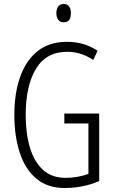

<svg xmlns="http://www.w3.org/2000/svg" viewBox="-20 -934 573 964"><path d="M303 -364H478V-25Q437 -7 392.5 1.5Q348 10 306 10Q218 10 162 -37.5Q106 -85 79 -168Q52 -251 52 -357Q52 -465 81 -547.5Q110 -630 168.5 -677Q227 -724 317 -724Q358 -724 396 -713.5Q434 -703 470 -679L448 -633Q415 -655 382.5 -664.5Q350 -674 318 -674Q212 -674 160.5 -588.5Q109 -503 109 -356Q109 -265 130 -194Q151 -123 195 -82Q239 -41 310 -41Q341 -41 370.5 -46.5Q400 -52 424 -61V-314H303ZM300 -914Q319 -914 327.5 -901Q336 -888 336 -868Q336 -822 300 -822Q282 -822 272.5 -834.5Q263 -847 263 -868Q263 -888 272 -901Q281 -914 300 -914Z"/></svg>

Font: Noto Sans Malayalam ExtraCondensed Light
Style: Regular
Weight: 300
Width: 2
Designer: Jelle Bosma - Monotype Design Team
Foundry: Monotype Imaging Inc.
Version: Version 2.104; ttfautohint (v1.8.4.7-5d5b)